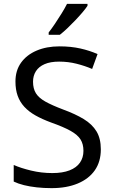

<svg xmlns="http://www.w3.org/2000/svg" viewBox="-20 -964 589 994"><path d="M502 -191Q502 -127 471 -82.5Q440 -38 382.5 -14Q325 10 247 10Q207 10 170.5 6Q134 2 104 -5.5Q74 -13 51 -24V-110Q87 -94 140.5 -81Q194 -68 251 -68Q304 -68 340 -82Q376 -96 394 -122Q412 -148 412 -183Q412 -218 397 -242Q382 -266 345.5 -286.5Q309 -307 244 -330Q198 -347 163.5 -366.5Q129 -386 106 -411Q83 -436 71.5 -468Q60 -500 60 -542Q60 -599 89 -639.5Q118 -680 169.5 -702Q221 -724 288 -724Q347 -724 396 -713Q445 -702 485 -684L457 -607Q420 -623 376.5 -634Q333 -645 286 -645Q241 -645 211 -632Q181 -619 166 -595.5Q151 -572 151 -541Q151 -505 166 -481Q181 -457 215 -438Q249 -419 307 -397Q370 -374 413.5 -347.5Q457 -321 479.5 -284Q502 -247 502 -191ZM433 -934Q424 -920 407 -900Q390 -880 369.5 -858.5Q349 -837 328.5 -817.5Q308 -798 290 -784H232V-796Q247 -815 264.5 -841Q282 -867 299 -894.5Q316 -922 327 -944H433Z"/></svg>

Font: Noto Sans Hebrew
Style: Regular
Weight: 400
Designer: Monotype Design Team
Foundry: Monotype Imaging Inc.
Version: Version 2.003;January 10, 2023;FontCreator 14.0.0.2877 64-bi